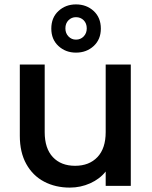

<svg xmlns="http://www.w3.org/2000/svg" viewBox="-20 -844 689 872"><path d="M574 -551V0H460V-65Q433 -31 389.5 -11.5Q346 8 297 8Q232 8 180.5 -19Q129 -46 99.5 -99Q70 -152 70 -227V-551H183V-244Q183 -170 220 -130.5Q257 -91 321 -91Q385 -91 422.5 -130.5Q460 -170 460 -244V-551ZM325 -605Q278 -605 245.5 -635Q213 -665 213 -714Q213 -764 245.5 -794Q278 -824 325 -824Q373 -824 405.5 -794Q438 -764 438 -714Q438 -665 405.5 -635Q373 -605 325 -605ZM325 -766Q305 -766 291 -752Q277 -738 277 -715Q277 -693 291 -678.5Q305 -664 325 -664Q346 -664 360 -678.5Q374 -693 374 -715Q374 -738 360 -752Q346 -766 325 -766Z"/></svg>

Font: Poppins-tnum Medium
Style: Regular
Weight: 500
Designer: Ninad Kale (Devanagari), Jonny Pinhorn (Latin)
Foundry: Indian Type Foundry
Version: Version 4.004